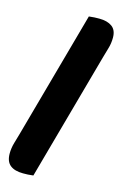

<svg xmlns="http://www.w3.org/2000/svg" viewBox="-124 -763 592 927"><g transform="rotate(15 171.5 -299.5)"><path d="M141 106Q127 108 114 108.5Q101 109 90 109Q48 109 25.5 91Q3 73 3 33Q3 6 11 -21.5Q19 -49 25 -70L201 -705Q216 -707 229 -707.5Q242 -708 253 -708Q293 -708 316.5 -691Q340 -674 340 -636Q340 -607 332 -581Q324 -555 317 -529Z"/></g></svg>

Font: Baloo Da
Style: Regular
Weight: 400
Designer: Noopur Datye and Ek Type
Foundry: Ek Type
Version: Version 1.443;PS 1.000;hotconv 16.6.51;makeotf.lib2.5.65220;